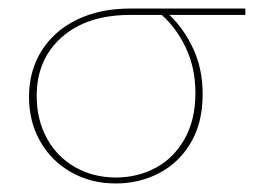

<svg xmlns="http://www.w3.org/2000/svg" viewBox="-20 -427 615 450"><path d="M555 -392H377Q411 -360 433 -312.5Q455 -265 455 -206Q455 -140 427.5 -93Q400 -46 353.5 -21.5Q307 3 251 3Q193 3 146.5 -23.5Q100 -50 74 -96Q48 -142 48 -200Q48 -261 77.5 -308Q107 -355 160.5 -381Q214 -407 286 -407H555ZM359 -392H285Q184 -392 125 -340Q66 -288 66 -202Q66 -147 89.5 -103.5Q113 -60 155.5 -35.5Q198 -11 252 -11Q302 -11 344.5 -33.5Q387 -56 412.5 -101Q438 -146 438 -209Q438 -267 416 -314Q394 -361 359 -392Z"/></svg>

Font: Ysabeau Infant Thin
Style: Regular
Weight: 200
Designer: Christian Thalmann (Catharsis Fonts)
Version: Version 0.003